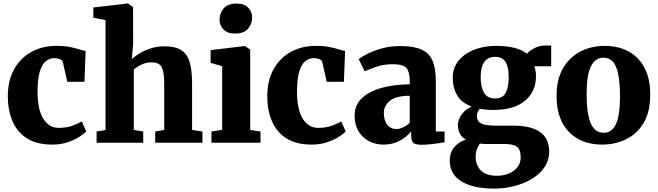

<svg xmlns="http://www.w3.org/2000/svg" viewBox="-20 -840 3873 1130"><path d="M26 -274Q26 -364 62 -430.5Q98 -497 162.8 -533.5Q227.5 -570 313 -570Q359.5 -570 391.5 -563.5Q423.5 -557 445.8 -549.8Q468 -542.5 484 -540L477 -358.5H376L350 -474Q347 -487.5 330.5 -492.8Q314 -498 301 -498Q272 -498 249.8 -480Q227.5 -462 214.5 -419.8Q201.5 -377.5 201 -303.5Q200.5 -196.5 234.5 -142Q268.5 -87.5 324.5 -87.5Q371 -87.5 404.5 -99.5Q438 -111.5 461.5 -125.5L487.5 -66.5Q475.5 -53 447.2 -34.8Q419 -16.5 378.2 -2.8Q337.5 11 287.5 11Q196 11 138.2 -26Q80.5 -63 53.2 -127.5Q26 -192 26 -274Z M601 -75V-722L529.5 -735.5V-796L731 -819.5H733.5L763 -798.5L763.5 -582L756 -493Q772.5 -508 800.8 -525.5Q829 -543 866.8 -555.2Q904.5 -567.5 949.5 -567.5Q1013.5 -567.5 1048.2 -544Q1083 -520.5 1096.8 -472Q1110.5 -423.5 1110.5 -348.5V-75.5L1171.5 -66V0H893.5V-66L946.5 -75.5V-348Q946.5 -415 932.2 -444Q918 -473 871 -473Q840.5 -473 812.8 -459.8Q785 -446.5 767.5 -430.5V-75.5L823 -66V0H548.5V-66Z M1287.5 -75.5V-450.5L1219.5 -470V-545L1420 -569H1422L1452.5 -548V-75L1513 -66V0H1224.5V-66ZM1363 -642.5Q1317.5 -642.5 1294.8 -667.5Q1272 -692.5 1272 -723.5Q1272 -763 1296.8 -791Q1321.5 -819 1372 -819H1373Q1419 -819 1441.5 -794Q1464 -769 1464 -738Q1464 -698.5 1439.2 -670.5Q1414.5 -642.5 1364 -642.5Z M1553 -274Q1553 -364 1589 -430.5Q1625 -497 1689.8 -533.5Q1754.5 -570 1840 -570Q1886.5 -570 1918.5 -563.5Q1950.5 -557 1972.8 -549.8Q1995 -542.5 2011 -540L2004 -358.5H1903L1877 -474Q1874 -487.5 1857.5 -492.8Q1841 -498 1828 -498Q1799 -498 1776.8 -480Q1754.5 -462 1741.5 -419.8Q1728.5 -377.5 1728 -303.5Q1727.5 -196.5 1761.5 -142Q1795.5 -87.5 1851.5 -87.5Q1898 -87.5 1931.5 -99.5Q1965 -111.5 1988.5 -125.5L2014.5 -66.5Q2002.5 -53 1974.2 -34.8Q1946 -16.5 1905.2 -2.8Q1864.5 11 1814.5 11Q1723 11 1665.2 -26Q1607.5 -63 1580.2 -127.5Q1553 -192 1553 -274Z M2067 -160Q2067 -221 2109.2 -261.5Q2151.5 -302 2224.8 -322.5Q2298 -343 2391.5 -343.5V-363Q2391.5 -414.5 2373.5 -438.2Q2355.5 -462 2293 -462Q2235.5 -462 2192.8 -446.5Q2150 -431 2126 -420L2091 -492.5Q2104 -503 2138.8 -521.2Q2173.5 -539.5 2224.2 -554.2Q2275 -569 2335.5 -569Q2415.5 -569 2461 -548.2Q2506.5 -527.5 2525.8 -482.2Q2545 -437 2545 -363.5V-66H2596.5V-3Q2585 -0.5 2561.5 3Q2538 6.5 2511.2 9.2Q2484.5 12 2463 12Q2424.5 12 2412.2 0.5Q2400 -11 2400 -43.5V-66.5Q2387.5 -50.5 2364.5 -32.2Q2341.5 -14 2309.2 -1.5Q2277 11 2236 11Q2190.5 11 2152 -9Q2113.5 -29 2090.2 -67.2Q2067 -105.5 2067 -160ZM2313.5 -80.5Q2332 -80.5 2354 -91.2Q2376 -102 2391.5 -117V-276.5Q2308.5 -276 2273.8 -246Q2239 -216 2239 -176Q2239 -131 2259.2 -105.8Q2279.5 -80.5 2313.5 -80.5Z M2888 270Q2765.5 270 2696.2 227.8Q2627 185.5 2627 105Q2627 57.5 2653.8 26Q2680.5 -5.5 2721.5 -18Q2697 -32.5 2686 -54.5Q2675 -76.5 2675 -103.5Q2675 -136 2697 -166.2Q2719 -196.5 2756 -213Q2695 -235.5 2669.8 -280.2Q2644.5 -325 2644.5 -382.5Q2644.5 -441.5 2679.2 -483.5Q2714 -525.5 2771.8 -547.8Q2829.5 -570 2898.5 -570Q2963 -570 3008 -558.2Q3053 -546.5 3081.5 -524Q3093.5 -539 3123.2 -555.5Q3153 -572 3188 -572H3224V-450H3124.5Q3134.5 -424.5 3134.5 -393Q3135 -303 3071 -248Q3007 -193 2884.5 -193Q2840 -193 2804 -200Q2786.5 -181 2786.5 -157Q2786.5 -126.5 2811.8 -113.5Q2837 -100.5 2897.5 -100.5H3000.5Q3212 -100.5 3212 51.5Q3212 103 3184.8 143.5Q3157.5 184 3111 212.2Q3064.5 240.5 3006.8 255.2Q2949 270 2888 270ZM2894.5 -260.5Q2939 -260.5 2956.5 -294Q2974 -327.5 2974 -383Q2974 -447 2954.8 -476.2Q2935.5 -505.5 2894 -505.5Q2851.5 -505.5 2830.2 -475Q2809 -444.5 2809 -387Q2809 -326.5 2829 -293.5Q2849 -260.5 2894.5 -260.5ZM2906.5 194.5Q2940 194.5 2971.5 182.5Q3003 170.5 3023.8 146Q3044.5 121.5 3044.5 84Q3044.5 42.5 3023.8 25Q3003 7.5 2950.5 7.5H2840.5Q2822.5 7.5 2804 5Q2794.5 18.5 2787 37.5Q2779.5 56.5 2779.5 82Q2779.5 133 2810.5 163.8Q2841.5 194.5 2906.5 194.5Z M3255.5 -275Q3255.5 -375 3294.8 -440.5Q3334 -506 3398.2 -538Q3462.5 -570 3538 -570Q3662.5 -570 3734.8 -495Q3807 -420 3807 -284Q3807 -181.5 3767.8 -116.2Q3728.5 -51 3664 -20Q3599.5 11 3524 11Q3400.5 11 3328 -64Q3255.5 -139 3255.5 -275ZM3533.5 -58.5Q3581 -58.5 3605 -109.5Q3629 -160.5 3629 -272Q3629 -385.5 3607 -443Q3585 -500.5 3531 -500.5Q3483.5 -500.5 3458 -449.5Q3432.5 -398.5 3432.5 -287Q3432.5 -173.5 3456.2 -116Q3480 -58.5 3533.5 -58.5Z"/></svg>

Font: Merriweather Black
Style: Regular
Weight: 900
Designer: Eben Sorkin
Foundry: Eben Sorkin
Version: Version 2.200;gftools[0.9.31]